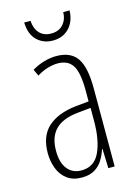

<svg xmlns="http://www.w3.org/2000/svg" viewBox="-112 -780 601 850"><g transform="rotate(-15 188.0 -354.5)"><path d="M184 -539Q250 -539 279 -497Q308 -455 308 -359V0H279L276 -89H274Q266 -64 252.5 -41.5Q239 -19 215.5 -4.5Q192 10 156 10Q115 10 88.5 -10Q62 -30 49.5 -63Q37 -96 37 -133Q37 -212 82.5 -252.5Q128 -293 210 -302L271 -308V-356Q271 -440 250 -473Q229 -506 182 -506Q163 -506 138.5 -499.5Q114 -493 86 -476L72 -506Q98 -522 127.5 -530.5Q157 -539 184 -539ZM212 -272Q142 -265 108.5 -231Q75 -197 75 -134Q75 -79 98.5 -50Q122 -21 162 -21Q221 -21 246.5 -75.5Q272 -130 272 -218V-278ZM294 -719Q293 -686 280 -661.5Q267 -637 244 -623Q221 -609 189 -609Q146 -609 117 -636.5Q88 -664 86 -719H115Q117 -683 136.5 -662Q156 -641 190 -641Q224 -641 244 -662.5Q264 -684 265 -719Z"/></g></svg>

Font: Noto Sans Khmer ExtraCondensed ExtraLight
Style: Regular
Weight: 250
Width: 2
Designer: Danh Hong and the Monotype Design Team
Foundry: Monotype Imaging Inc.
Version: Version 2.004